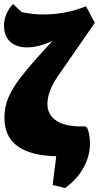

<svg xmlns="http://www.w3.org/2000/svg" viewBox="-25 -769 492 956"><path d="M237 152 255 9Q-3 3 -3 -182Q-3 -234 15 -279Q33 -324 73 -377Q113 -430 180 -504L236 -565Q167 -533 109 -533Q58 -533 26.5 -560.5Q-5 -588 -5 -643Q-5 -671 7 -699Q19 -727 40 -749L83 -709Q134 -697 192 -697Q247 -697 301.5 -707.5Q356 -718 403 -738L447 -655L264 -391Q236 -350 223.5 -315.5Q211 -281 211 -252Q211 -195 259.5 -165.5Q308 -136 399 -140L409 -133Q417 -114 420 -94Q423 -74 423 -54Q423 7 391.5 65Q360 123 299 167Z"/></svg>

Font: Piazzolla Black
Style: Regular
Weight: 900
Designer: Juan Pablo del Peral
Foundry: Huerta Tipografica
Version: Version 1.330